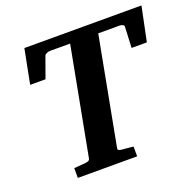

<svg xmlns="http://www.w3.org/2000/svg" viewBox="-120 -795 931 918"><g transform="rotate(-20 346.0 -335.5)"><path d="M655.8 -496.1H578.1L583 -603Q583.5 -609.4 575.9 -612.8Q568.4 -616.2 561 -616.2H452.1L349.1 -69.8Q347.7 -61 353.3 -58.6Q358.9 -56.2 368.2 -55.2Q377 -54.7 386.7 -53.7Q395 -52.7 405.3 -51.8L425.8 -49.8V0H124V-49.8Q133.8 -50.8 143.3 -51.3Q152.8 -51.8 161.1 -52.7Q170.4 -53.7 179.2 -54.2Q189.5 -55.2 197 -58.1Q204.6 -61 206.1 -70.8L309.1 -616.2H206.1Q202.6 -616.2 198.2 -615.2Q193.8 -614.3 189.7 -612.3Q185.5 -610.4 182.4 -607.9Q179.2 -605.5 178.2 -602.1L140.1 -496.1H62L96.2 -670.9H691.9Z"/></g></svg>

Font: Charis SIL Afr
Style: Bold Italic
Weight: 700
Italic angle: -11°
Foundry: SIL International
Version: Version 5.000